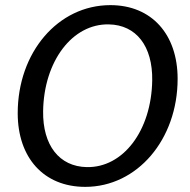

<svg xmlns="http://www.w3.org/2000/svg" viewBox="-20 -714 740 748"><path d="M312 14C515 14 672 -171 672 -407C672 -580 571 -694 410 -694C206 -694 49 -510 49 -273C49 -100 150 14 312 14ZM318 -63C211 -65 146 -148 148 -281C151 -476 262 -622 404 -619C511 -617 575 -534 573 -401C570 -204 459 -60 318 -63Z"/></svg>

Font: Ronzino Oblique
Style: Italic
Weight: 400
Italic angle: -8°
Designer: Nunzio Mazzaferro
Foundry: Collletttivo
Version: Version 1.000;Glyphs 3.3 (3337)